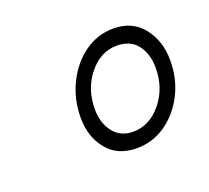

<svg xmlns="http://www.w3.org/2000/svg" viewBox="-55 -792 386 355"><g transform="rotate(-20 137.5 -614.5)"><path d="M162 -503Q124 -503 103.5 -528.5Q83 -554 83 -591Q83 -628 98.5 -659Q114 -690 139.5 -708Q165 -726 196 -726Q233 -726 254 -699.5Q275 -673 275 -635Q275 -598 259.5 -568Q244 -538 218.5 -520.5Q193 -503 162 -503ZM166 -534Q198 -534 221.5 -562.5Q245 -591 245 -631Q245 -658 231.5 -676Q218 -694 191 -694Q159 -694 136 -665.5Q113 -637 113 -597Q113 -570 127 -552Q141 -534 166 -534Z"/></g></svg>

Font: Georama Extended ExtraLight
Style: Italic
Weight: 200
Width: 7
Italic angle: -9°
Designer: Jean-Baptiste Levee
Foundry: Production Type
Version: Version 1.000